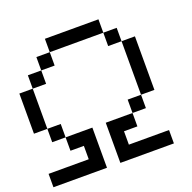

<svg xmlns="http://www.w3.org/2000/svg" viewBox="-134 -903 1037 1037"><g transform="rotate(-20 384.5 -384.5)"><path d="M538.5 -230.8V-153.8H461.5V-76.9H692.3V0H384.6V-230.8ZM615.4 -307.7V-230.8H538.5V-307.7ZM153.8 -230.8H307.7V0H0V-76.9H230.8V-153.8H153.8ZM76.9 -307.7H153.8V-230.8H76.9ZM76.9 -538.5V-307.7H0V-538.5ZM76.9 -538.5V-615.4H153.8V-538.5ZM615.4 -307.7V-615.4H692.3V-307.7ZM153.8 -615.4V-692.3H230.8V-615.4ZM538.5 -615.4V-692.3H615.4V-615.4ZM230.8 -692.3V-769.2H538.5V-692.3Z"/></g></svg>

Font: Mintsoda - Lime Green 13x16
Style: Regular
Weight: 400
Designer: Mintsoda-15
Version: Version 1.0